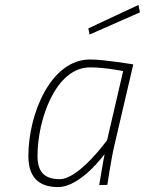

<svg xmlns="http://www.w3.org/2000/svg" viewBox="-20 -750 587 778"><path d="M547 -700 541 -730 338 -635 343 -610ZM345 -477C406 -477 479 -462 479 -462L414 -182C414 -182 300 -24 222 -24C156 -24 132 -58 132 -118C132 -265 205 -477 345 -477ZM215 8C308 8 404 -126 404 -126C399 -103 382 0 382 0L415 -1C415 -1 429 -99 444 -163L520 -489C520 -489 402 -509 345 -509C185 -509 95 -287 95 -118C95 -35 134 8 215 8Z"/></svg>

Font: RazerF5 Thin
Style: Italic
Weight: 250
Foundry: Razer Inc.
Version: Version 2